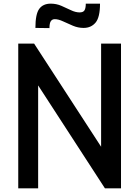

<svg xmlns="http://www.w3.org/2000/svg" viewBox="-20 -1032 763 1052"><path d="M534 -793H643V0H555L189 -564V0H80V-793H167L534 -228ZM174 -879Q174 -955 195 -983.5Q216 -1012 258 -1012Q289 -1012 316.5 -1000Q344 -988 369 -976Q394 -964 416 -964Q436 -964 443 -975.5Q450 -987 450 -1012H528Q528 -937 503.5 -908Q479 -879 438 -879Q408 -879 379.5 -891Q351 -903 325.5 -915Q300 -927 280 -927Q266 -927 258.5 -916Q251 -905 251 -878Z"/></svg>

Font: Kdam Thmor Pro
Style: Regular
Weight: 400
Designer: Sovichet Tep, Longdey Hak
Foundry: Anagata Design
Version: Version 1.003; ttfautohint (v1.8.4.7-5d5b)